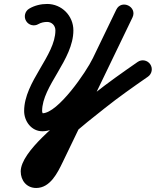

<svg xmlns="http://www.w3.org/2000/svg" viewBox="-20 -612 780 961"><path d="M110.6 -507.1C123.2 -485.8 150.8 -478.7 172.2 -491.4C185.1 -499 201.1 -502.2 215.9 -502.2C239.8 -502.2 257.3 -483.6 257.3 -460C257.3 -333.9 100.8 -202.9 100.8 -56.4C100.8 -5 137.3 45 192 45C323.8 45 474 -173.8 525.3 -280.5C525.3 -280.5 525.3 -280.5 525.2 -280.5C525.2 -280.5 525.2 -280.4 525.2 -280.4C564.5 -361.7 603.7 -443 642.9 -524.2C656 -551.2 642.2 -574.5 621.9 -584.3C601.7 -594.1 574.9 -590.3 561.9 -563.3C445.6 -322.2 329.3 -81.1 213 160C208.1 170.2 174.9 238.8 161.1 238.9C161.1 238.9 161.2 238.9 161.2 238.9C161.2 238.9 161.2 238.9 161.2 238.9C160.5 238.9 162.6 239.1 163.3 239.3C170.3 241.5 173.7 252.3 173.7 246C173.7 198 370.9 37.4 417.5 -1.3C417.5 -1.3 417.3 -1.2 417.1 -1C416.9 -0.9 416.7 -0.7 416.7 -0.7C446 -24.1 475.4 -47.4 504.7 -70.8C574.4 -126.3 647.3 -177.3 720.4 -228.1C740.8 -242.3 745.9 -270.3 731.7 -290.7C717.5 -311.1 689.5 -316.2 669.1 -302C594.3 -250.1 519.9 -197.9 448.7 -141.2C419.3 -117.9 390 -94.5 360.6 -71.1C360.6 -71.1 360.4 -71 360.2 -70.8C360 -70.6 359.8 -70.5 359.8 -70.5C284 -7.3 83.7 146 83.7 246C83.7 291.8 113.5 328.9 161.2 328.9C161.2 328.9 161.2 328.9 161.3 328.9C161.3 328.9 161.3 328.9 161.3 328.9C231.3 328.7 268 253.2 294.1 199.1C410.4 -42 526.7 -283.1 642.9 -524.2C656 -551.2 642.2 -574.5 622 -584.3C601.7 -594.1 574.9 -590.4 561.9 -563.3C522.6 -482.1 483.4 -400.8 444.2 -319.6C444.2 -319.6 444.2 -319.5 444.2 -319.5C444.2 -319.5 444.1 -319.5 444.1 -319.5C412.5 -253.6 270.5 -45 192 -45C191.3 -45 193.4 -44.8 194 -44.5C195.4 -44 190.8 -47.5 190.8 -56.4C190.8 -181.8 347.3 -313.1 347.3 -460C347.3 -533 289.2 -592.2 215.9 -592.2C184.9 -592.2 153.1 -584.7 126.3 -568.8C104.9 -556.1 97.9 -528.5 110.6 -507.1Z"/></svg>

Font: FRB American Cursive Guidelines Black
Style: Bold Italic
Weight: 900
Italic angle: -25°
Version: Version 2.0;Modular Font Editor K font №1